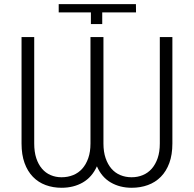

<svg xmlns="http://www.w3.org/2000/svg" viewBox="-20 -888 928 918"><path d="M260.7 -828.6V-868.2H629.9L630.4 -828.6H468.8V-772.9H414.6V-828.6ZM804.2 -710.9V-201.7Q804.2 -148.4 789.6 -108.6Q774.9 -68.8 748.8 -42.5Q722.7 -16.1 687 -3.2Q651.4 9.8 609.4 9.8Q553.2 9.8 509.5 -15.6Q465.8 -41 443.4 -92.8Q419.9 -41 376 -15.6Q332 9.8 274.4 9.8Q233.4 9.8 198.2 -3.2Q163.1 -16.1 137.5 -42.5Q111.8 -68.8 97.4 -108.6Q83 -148.4 83 -201.7V-710.9H143.6V-201.7Q143.6 -162.1 153.3 -132.1Q163.1 -102.1 180.7 -81.5Q198.2 -61 222.2 -50.8Q246.1 -40.5 274.4 -40.5Q304.2 -40.5 329.6 -50.8Q355 -61 373.3 -81.5Q391.6 -102.1 402.1 -132.1Q412.6 -162.1 412.6 -201.7V-710.9H474.6V-201.7Q474.6 -162.1 484.9 -132.1Q495.1 -102.1 512.9 -81.5Q530.8 -61 555.4 -50.8Q580.1 -40.5 609.4 -40.5Q638.2 -40.5 662.8 -50.8Q687.5 -61 705.6 -81.5Q723.6 -102.1 733.9 -132.1Q744.1 -162.1 744.1 -201.7V-710.9Z"/></svg>

Font: Melbourne
Style: Light
Weight: 300
Designer: Google
Version: Version 2.000980; 2014